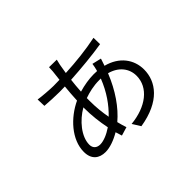

<svg xmlns="http://www.w3.org/2000/svg" viewBox="-130 -939 1261 1261"><g transform="rotate(-45 500.0 -308.5)"><path d="M604 -367C568 -275 518 -206 463 -153C454 -201 448 -254 448 -312V-341C487 -355 536 -367 589 -367ZM697 -459 633 -474C632 -463 626 -436 623 -425L621 -419L590 -420C548 -420 498 -412 451 -398C453 -433 456 -467 460 -499C562 -505 675 -516 760 -530L759 -590C668 -571 568 -560 467 -555L478 -621C481 -634 484 -649 487 -659L416 -660C416 -651 415 -635 414 -622L406 -553L350 -552C320 -552 242 -558 213 -563L215 -502C248 -499 315 -496 350 -496L400 -497C396 -459 393 -417 391 -375C282 -324 184 -219 184 -105C184 -34 227 -3 285 -3C325 -3 376 -21 423 -49L437 -4L497 -22C490 -42 484 -64 478 -88C551 -150 615 -241 662 -358C740 -337 783 -281 783 -214C783 -104 681 -27 536 -13L571 43C770 11 847 -97 847 -208C847 -301 789 -381 680 -409L682 -414C686 -426 693 -449 697 -459ZM389 -314V-306C389 -240 397 -170 410 -108C367 -79 326 -63 295 -63C265 -63 243 -80 243 -113C243 -188 311 -269 389 -314Z"/></g></svg>

Font: ChiuKong Gothic MN Normal
Style: Regular
Weight: 350
Designer: Ryoko NISHIZUKA 西塚涼子 (kana, bopomofo & ideographs); Paul D. Hunt (Latin, Greek & Cyrillic); Sandoll Communications 산돌커뮤니
Foundry: Adobe
Version: Version 1.300